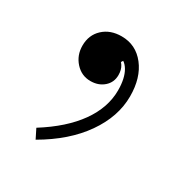

<svg xmlns="http://www.w3.org/2000/svg" viewBox="-94 -207 481 501"><g transform="rotate(30 146.5 43.0)"><path d="M76 216 62 188Q129 146 163.5 97.5Q198 49 198 -3Q198 -39 185.5 -60.5Q173 -82 152 -82L178 -88L162 -62L155 -77Q165 -76 172 -65Q179 -54 179 -38Q179 -16 163 -2Q147 12 123 12Q96 12 77.5 -8.5Q59 -29 59 -58Q59 -90 80.5 -110Q102 -130 136 -130Q179 -130 206 -95.5Q233 -61 233 -5Q233 56 192.5 114Q152 172 76 216Z"/></g></svg>

Font: Baskervville Medium
Style: Regular
Weight: 500
Version: Version 1.100